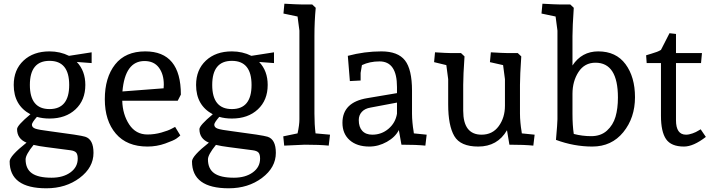

<svg xmlns="http://www.w3.org/2000/svg" viewBox="-20 -780 3827 1035"><path d="M474 -440 394 -446Q440 -398 440 -322Q440 -240 387 -190.5Q334 -141 247 -141Q210 -141 179 -150Q152 -119 152 -108Q152 -93 170.5 -86.5Q189 -80 246 -73Q415 -51 439 -43Q484 -29 484 44Q484 123 409.5 179Q335 235 230 235Q32 235 32 90Q32 61 123 -11Q72 -32 72 -84Q72 -104 144 -164Q54 -212 54 -322Q54 -404 107 -453.5Q160 -503 247 -503Q304 -503 352 -479L474 -498ZM161 1Q118 54 118 79Q118 130 152 154Q186 178 258 178Q320 178 359.5 149.5Q399 121 399 75Q399 52 390.5 42.5Q382 33 360 30L230 13Q190 8 161 1ZM353 -322Q353 -452 247 -452Q141 -452 141 -322Q141 -192 247 -192Q353 -192 353 -322Z M763 -503Q955 -503 955 -270L938 -237H639Q641 -163 676.5 -109Q712 -55 775 -55Q813 -55 850 -65.5Q887 -76 905 -86L924 -96L952 -50Q945 -43 931 -33Q917 -23 871 -6.5Q825 10 775 10Q664 10 604.5 -59.5Q545 -129 545 -245Q545 -362 600.5 -432.5Q656 -503 763 -503ZM759 -451Q654 -451 640 -287L862 -304Q863 -319 863 -324Q863 -380 836.5 -415.5Q810 -451 759 -451Z M1457 -440 1377 -446Q1423 -398 1423 -322Q1423 -240 1370 -190.5Q1317 -141 1230 -141Q1193 -141 1162 -150Q1135 -119 1135 -108Q1135 -93 1153.5 -86.5Q1172 -80 1229 -73Q1398 -51 1422 -43Q1467 -29 1467 44Q1467 123 1392.5 179Q1318 235 1213 235Q1015 235 1015 90Q1015 61 1106 -11Q1055 -32 1055 -84Q1055 -104 1127 -164Q1037 -212 1037 -322Q1037 -404 1090 -453.5Q1143 -503 1230 -503Q1287 -503 1335 -479L1457 -498ZM1144 1Q1101 54 1101 79Q1101 130 1135 154Q1169 178 1241 178Q1303 178 1342.5 149.5Q1382 121 1382 75Q1382 52 1373.5 42.5Q1365 33 1343 30L1213 13Q1173 8 1144 1ZM1336 -322Q1336 -452 1230 -452Q1124 -452 1124 -322Q1124 -192 1230 -192Q1336 -192 1336 -322Z M1508 -707 1513 -760Q1585 -756 1605 -756H1663L1682 -738Q1675 -666 1675 -585V-167Q1675 -109 1681 -61L1759 -54L1752 5Q1703 0 1623 0L1512 5L1507 -45L1584 -61Q1594 -106 1594 -137V-615L1584 -691Z M2144 0 2130 -79Q2111 -41 2065.5 -15.5Q2020 10 1971 10Q1904 10 1865 -24.5Q1826 -59 1826 -118Q1826 -229 1960 -251L2120 -278V-311Q2120 -449 2026 -449Q1973 -449 1931 -429L1924 -387V-346L1866 -343L1855 -479Q1945 -503 2036 -503Q2125 -503 2163 -454.5Q2201 -406 2201 -291V-167Q2201 -145 2203.5 -118.5Q2206 -92 2209 -76L2211 -61L2280 -54L2273 5Q2224 0 2144 0ZM2120 -227 1977 -200Q1947 -195 1930.5 -177Q1914 -159 1914 -133Q1914 -95 1933 -74.5Q1952 -54 1987 -54Q2037 -54 2074.5 -86Q2112 -118 2120 -167Z M2621 -445 2626 -498Q2693 -494 2713 -494H2771L2790 -476Q2783 -373 2783 -323V-167Q2783 -145 2785.5 -118.5Q2788 -92 2791 -76L2793 -61L2862 -54L2855 5Q2806 0 2726 0L2713 -78Q2662 10 2558 10Q2462 10 2429 -46.5Q2396 -103 2396 -217V-353L2386 -429L2320 -445L2325 -498Q2387 -494 2407 -494H2465L2484 -476Q2477 -373 2477 -323V-183Q2477 -54 2576 -54Q2635 -54 2668.5 -100Q2702 -146 2702 -210V-353L2692 -429Z M2899 -707 2904 -760Q2976 -756 2996 -756H3054L3073 -738Q3066 -635 3066 -585V-427Q3116 -503 3205 -503Q3301 -503 3352 -434Q3403 -365 3403 -256Q3403 -145 3340 -67.5Q3277 10 3173 10Q3074 10 2977 -26Q2985 -117 2985 -137V-615L2975 -691ZM3190 -442Q3131 -442 3098.5 -392Q3066 -342 3066 -274V-167Q3066 -104 3073 -58Q3119 -46 3167 -46Q3219 -46 3252 -76Q3285 -106 3298 -150.5Q3311 -195 3311 -254Q3311 -442 3190 -442Z M3757 -83 3785 -42Q3718 10 3667 10Q3598 10 3570.5 -30Q3543 -70 3543 -156V-440H3466L3463 -482Q3472 -485 3491 -490.5Q3510 -496 3521.5 -500.5Q3533 -505 3543 -511L3589 -601L3624 -597V-494H3764L3759 -440H3624V-132Q3624 -54 3678 -54Q3694 -54 3713.5 -61Q3733 -68 3745 -76Z"/></svg>

Font: Andada
Style: Regular
Weight: 400
Designer: Carolina Giovagnoli
Foundry: Carolina Giovagnoli
Version: Version 1.003